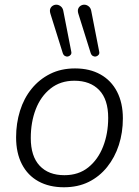

<svg xmlns="http://www.w3.org/2000/svg" viewBox="-20 -783 587 811"><path d="M250 8Q188 8 142.5 -17Q97 -42 72.5 -89.5Q48 -137 48 -203Q48 -262 64.5 -315Q81 -368 113.5 -408Q146 -448 192 -471Q238 -494 297 -494Q359 -494 404.5 -468.5Q450 -443 474.5 -395.5Q499 -348 499 -283Q499 -223 482 -170.5Q465 -118 432.5 -77.5Q400 -37 354.5 -14.5Q309 8 250 8ZM252 -43Q312 -43 353 -76Q394 -109 415.5 -164Q437 -219 437 -285Q437 -363 399 -402.5Q361 -442 294 -442Q235 -442 193.5 -409Q152 -376 131 -321.5Q110 -267 110 -200Q110 -123 147.5 -83Q185 -43 252 -43ZM363 -559 311 -725Q307 -738 310.5 -746.5Q314 -755 322 -759.5Q330 -764 339 -763Q348 -762 356 -755Q364 -748 366 -734L399 -565Q401 -557 396.5 -551.5Q392 -546 385.5 -544.5Q379 -543 372.5 -546.5Q366 -550 363 -559ZM245 -559 193 -725Q189 -738 192.5 -746.5Q196 -755 204 -759.5Q212 -764 221 -763Q230 -762 238 -755Q246 -748 248 -734L281 -565Q283 -557 278.5 -551.5Q274 -546 267.5 -544.5Q261 -543 254.5 -546.5Q248 -550 245 -559Z"/></svg>

Font: Nunito ExtraLight Light
Style: Italic
Weight: 300
Italic angle: -9°
Version: Version 3.602